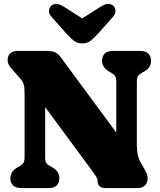

<svg xmlns="http://www.w3.org/2000/svg" viewBox="-20 -960 816 980"><path d="M283 -50Q283 -27 269.5 -13.5Q256 0 227.5 0H89Q60 0 46.5 -13.5Q33 -27 33 -50Q33 -86 70 -106L80.5 -112Q94 -119.5 99.8 -128.8Q105.5 -138 105.5 -159V-485.5Q105.5 -515.5 100.5 -530.5Q95.5 -545.5 82.5 -560L48 -599Q34 -614.5 26.5 -626.2Q19 -638 19 -655.5Q19 -675.5 32.8 -687.8Q46.5 -700 68.5 -700H217Q243 -700 258.8 -694.2Q274.5 -688.5 292.5 -664.5L573.5 -283.5V-541Q573.5 -562 568 -571Q562.5 -580 548.5 -588L538 -594Q501 -615 501 -650Q501 -673 514.5 -686.5Q528 -700 556.5 -700H695.5Q724 -700 737.5 -686.5Q751 -673 751 -650Q751 -614 714.5 -594L703.5 -588Q689 -579.5 683.8 -571Q678.5 -562.5 678.5 -541V-218.5Q678.5 -164.5 697 -132.5L713.5 -103.5Q725.5 -82.5 729.5 -72.5Q733.5 -62.5 733.5 -49.5Q733.5 -27 719.8 -13.5Q706 0 684 0H520Q478 0 478 -37.5Q478 -47.5 471.2 -57.8Q464.5 -68 443.5 -97.5L210.5 -413V-159Q210.5 -137.5 216 -128.8Q221.5 -120 236 -112L246.5 -106Q283 -85.5 283 -50ZM481 -789Q460.5 -766.5 443.2 -752.5Q426 -738.5 399.5 -738.5Q373 -738.5 356 -752.5Q339 -766.5 318.5 -789L245 -871.5Q229 -889 230.2 -905.2Q231.5 -921.5 240.5 -930Q264.5 -951.5 305 -926.5L399.5 -866L494.5 -926.5Q535 -951.5 559 -930Q568 -921.5 569.2 -905.2Q570.5 -889 554.5 -871.5Z"/></svg>

Font: Fraunces 72pt SuperSoft Black
Style: Regular
Weight: 900
Version: Version 1.000;[0bf87f6ff]